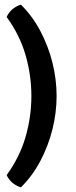

<svg xmlns="http://www.w3.org/2000/svg" viewBox="-20 -686 326 826"><path d="M70 120Q51.5 114.5 35.2 101.8Q19 89 8.5 67.5Q64.5 -9.5 89.8 -96.5Q115 -183.5 115 -273Q115 -362.5 89.8 -449.5Q64.5 -536.5 8.5 -613Q19 -635 35.2 -647.8Q51.5 -660.5 70 -666Q119.5 -617 153.5 -552.8Q187.5 -488.5 205.5 -416.8Q223.5 -345 223.5 -273Q223.5 -201 205.5 -129.2Q187.5 -57.5 153.5 6.8Q119.5 71 70 120Z"/></svg>

Font: Signika SC
Style: Regular
Weight: 400
Designer: Anna Giedryś
Foundry: Anna Giedryś
Version: Version 2.000; ttfautohint (v1.8.3) -l 8 -r 50 -G 200 -x 9 -